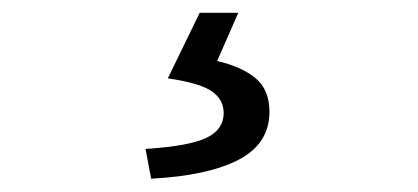

<svg xmlns="http://www.w3.org/2000/svg" viewBox="-20 -23 646 297"><path d="M213.8 253.4 205.1 207.4Q274.1 202.8 300 189.9Q326 177 326 152Q326 130.5 307.1 117.9Q288.3 105.2 239.6 98.2L288.9 -3.2H348.6L315.9 71.4Q354.1 80.2 375.5 98.1Q396.8 116 396.8 150.1Q396.8 199.1 349.3 224Q301.9 248.8 213.8 253.4Z"/></svg>

Font: Noto Sans JP
Style: Regular
Weight: 100
Designer: Ryoko NISHIZUKA 西塚涼子 (kana, bopomofo & ideographs); Paul D. Hunt (Latin, Greek & Cyrillic); Sandoll Communications 산돌커뮤니
Foundry: Adobe
Version: Version 2.004;hotconv 1.0.118;makeotfexe 2.5.65603